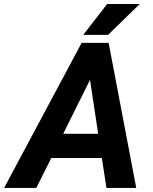

<svg xmlns="http://www.w3.org/2000/svg" viewBox="-71 -921 748 941"><path d="M336.9 -750H458.5L613.8 -901.4H454.1ZM450.7 0H596.7L461.4 -710.9H329.1L-50.8 0H106.9L180.2 -146.5H428.2ZM370.1 -529.8 410.2 -265.1H238.8Z"/></svg>

Font: Roboto
Style: Bold Italic
Weight: 700
Italic angle: -12°
Designer: Google
Version: Version 2.137; 2017